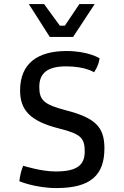

<svg xmlns="http://www.w3.org/2000/svg" viewBox="-20 -933 623 966"><path d="M77.6 -21C77.6 -21 158.7 13.2 264.2 13.2C437 13.2 505.4 -52.7 505.4 -187C505.4 -297.9 455.1 -340.8 310.5 -378.4C200.2 -407.2 177.7 -429.7 177.7 -496.1C177.7 -565.9 220.2 -599.1 312.5 -599.1C410.6 -599.1 453.1 -569.3 453.1 -569.3C478 -605.5 481 -639.6 481 -639.6C481 -639.6 425.3 -676.3 314.5 -676.3C172.9 -676.3 81.1 -616.7 81.1 -478C81.1 -379.9 130.4 -322.8 280.8 -285.6C388.7 -258.8 406.2 -236.3 406.2 -170.9C406.2 -104 370.1 -70.3 259.8 -70.3C186 -70.3 96.7 -99.1 96.7 -99.1C79.1 -56.6 77.6 -21 77.6 -21ZM230.5 -747.1H347.7L456.5 -912.6H379.4L306.2 -803.7H281.2L201.7 -912.6H125Z"/></svg>

Font: Basic
Style: Regular
Weight: 400
Designer: Magnus Gaarde
Foundry: Magnus Gaarde
Version: Version 1.001